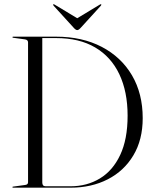

<svg xmlns="http://www.w3.org/2000/svg" viewBox="-20 -870 718 890"><path d="M37.5 -2.5Q37.5 -5 41 -5L96 -12.5Q110 -14 110 -25V-673.5Q110 -685.5 95.5 -687.5L41 -695Q37.5 -696 37.5 -697.5Q37.5 -700 41 -700H240Q361 -700 451.5 -652.8Q542 -605.5 591.8 -520.8Q641.5 -436 641.5 -322.5Q641.5 -222 598.2 -149.8Q555 -77.5 479.5 -38.8Q404 0 307 0H41Q37.5 0 37.5 -2.5ZM307 -6.5Q383 -6.5 443 -42.8Q503 -79 537.2 -151.8Q571.5 -224.5 571.5 -334Q571.5 -445 533.2 -525.8Q495 -606.5 421.2 -650Q347.5 -693.5 240.5 -693.5H176V-24Q176 -6.5 191.5 -6.5ZM355 -742Q345 -730.5 338 -730.5Q331 -730.5 321 -742L228.5 -843.5Q225 -848 227 -850Q229 -851.5 233.5 -848.5L338 -785.5L442.5 -848.5Q447 -851.5 449 -850Q451 -848 447.5 -843.5Z"/></svg>

Font: Fraunces 144pt S000 Light
Style: Regular
Weight: 300
Version: Version 1.000; ttfautohint (v1.8.3)